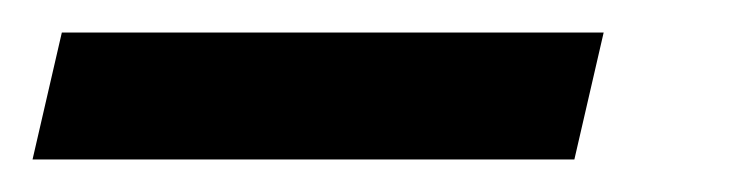

<svg xmlns="http://www.w3.org/2000/svg" viewBox="-108 30 461 118"><path d="M-88 128 -70 50H263L245 128Z"/></svg>

Font: Instrument Sans Condensed Medium
Style: Italic
Weight: 500
Width: 3
Italic angle: -13°
Designer: Rodrigo Fuenzalida
Foundry: fragTYPE
Version: Version 1.000;gftools[0.9.28]